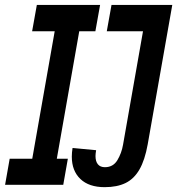

<svg xmlns="http://www.w3.org/2000/svg" viewBox="-42 -745 714 774"><path d="M-3 -105H88L178.5 -619H87.5L106.5 -725H361.5L342.5 -619H277.5L187 -105H231.5L213 0H-21.5ZM247.5 -113.5Q247.5 -130 250.5 -148.5L345.5 -139.5Q343 -125.5 343 -116Q343 -94.5 352.5 -82.8Q362 -71 381 -71Q414 -71 431 -99Q448 -127 454 -161.5L534.5 -619H388.5L407.5 -725H652.5L553.5 -163.5Q542 -99.5 520.2 -61.8Q498.5 -24 464.2 -7.2Q430 9.5 380 9.5Q316.5 9.5 282 -23.5Q247.5 -56.5 247.5 -113.5Z"/></svg>

Font: JuliaMono
Style: Bold Italic
Weight: 700
Italic angle: -9°
Monospace: yes
Designer: cormullion
Foundry: corm
Version: Version 0.057; ttfautohint (v1.8.4)